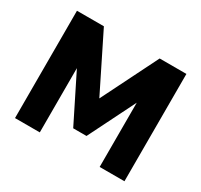

<svg xmlns="http://www.w3.org/2000/svg" viewBox="-147 -905 1154 1100"><g transform="rotate(30 430.0 -355.0)"><path d="M792 0V-710H615L430 -339L246 -710H68V0H232V-425L386 -116H474L628 -425V0Z"/></g></svg>

Font: Raleway
Style: ExtraBold
Weight: 800
Designer: Matt McInerney, Pablo Impallari, Rodrigo Fuenzalida
Foundry: Matt McInerney, Pablo Impallari, Rodrigo Fuenzalida
Version: Version 3.000